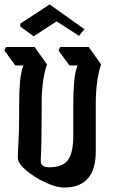

<svg xmlns="http://www.w3.org/2000/svg" viewBox="-20 -850 509 862"><path d="M267 -8Q241 -8 206 -21.5Q171 -35 137.5 -56Q104 -77 82 -99.5Q60 -122 60 -141Q60 -167 63 -214Q66 -261 66 -343V-389Q66 -437 70 -483Q74 -529 85 -556H49L0 -623L7 -639H135L191 -561Q180 -530 173.5 -485Q167 -440 167 -384V-336Q167 -260 166 -218Q165 -176 164 -156Q163 -136 163 -128Q163 -99 200 -99Q262 -99 285.5 -132Q309 -165 309 -241V-389Q309 -437 313 -483Q317 -529 328 -556H292L243 -623L250 -639H378L434 -561Q423 -530 416.5 -485Q410 -440 410 -384V-170Q410 -8 267 -8ZM71 -744 203 -830 359 -719 335 -689 234 -754 131 -687 71 -731Z"/></svg>

Font: Jaini Purva
Style: Regular
Weight: 400
Designer: Maithili Shingre, Girish Dalvi (Devanagari), Taresh Vohra (Latin)
Foundry: Ek Type
Version: Version 2.000; ttfautohint (v1.8.4.7-5d5b)